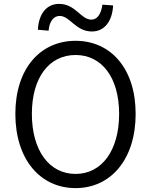

<svg xmlns="http://www.w3.org/2000/svg" viewBox="-20 -955 777 988"><path d="M369 13C550 13 678 -135 678 -369C678 -602 550 -745 369 -745C187 -745 59 -602 59 -369C59 -135 187 13 369 13ZM369 -60C233 -60 144 -181 144 -369C144 -556 233 -672 369 -672C504 -672 593 -556 593 -369C593 -181 504 -60 369 -60ZM453 -793C517 -793 558 -845 562 -927L507 -931C500 -881 480 -854 450 -854C396 -854 369 -935 284 -935C219 -935 179 -883 175 -802L230 -797C234 -846 257 -873 287 -873C340 -873 369 -793 453 -793Z"/></svg>

Font: ChiuKong Gothic MN Normal
Style: Regular
Weight: 350
Designer: Ryoko NISHIZUKA 西塚涼子 (kana, bopomofo & ideographs); Paul D. Hunt (Latin, Greek & Cyrillic); Sandoll Communications 산돌커뮤니
Foundry: Adobe
Version: Version 1.300